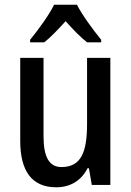

<svg xmlns="http://www.w3.org/2000/svg" viewBox="-20 -786 557 816"><path d="M307 -766H210C189 -723 144 -661 108 -617V-606H168C195 -627 227 -661 259 -696C290 -661 321 -629 350 -606H410V-617C375 -660 330 -721 307 -766ZM449 -540H350V-259C350 -138 324 -76 241 -76C189 -76 165 -119 165 -207V-540H66V-187C66 -61 114 10 219 10C277 10 325 -17 352 -71H358L370 0H449Z"/></svg>

Font: Noto Sans Arabic Cond Med
Style: Regular
Weight: 500
Width: 3
Designer: Monotype Design Team, Nadine Chahine, Nizar Qandah and Khaled Hosny
Foundry: Monotype Imaging Inc.
Version: Version 2.012